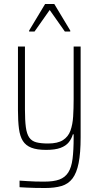

<svg xmlns="http://www.w3.org/2000/svg" viewBox="-20 -743 498 962"><path d="M206 199Q180 199 157 198.5Q134 198 114.5 197Q95 196 78 195V162Q97 163 117 164.5Q137 166 158.5 166.5Q180 167 202 167Q249 167 277.5 156.5Q306 146 322 121Q338 96 343.5 53Q349 10 349 -55V-70H345Q339 -48 324.5 -30Q310 -12 283 -2Q256 8 211 8Q165 8 137 -3Q109 -14 94.5 -37Q80 -60 75 -98Q70 -136 70 -190V-510H105V-195Q105 -140 109.5 -106Q114 -72 126.5 -54Q139 -36 162 -30Q185 -24 221 -24Q269 -24 295.5 -41Q322 -58 333 -88.5Q344 -119 346.5 -159.5Q349 -200 349 -246V-510H384V-55Q384 24 374 74Q364 124 343 151.5Q322 179 288 189Q254 199 206 199ZM126 -585V-590L206 -723H252L332 -590V-585H305L229 -693L153 -585Z"/></svg>

Font: Saira Condensed Thin
Style: Regular
Weight: 250
Width: 3
Designer: Hector Gatti with collaboration of the Omnibus-Type team
Foundry: Omnibus-Type
Version: Version 1.101